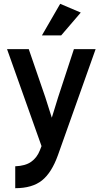

<svg xmlns="http://www.w3.org/2000/svg" viewBox="-20 -765 539 1008"><path d="M284 50Q251 142 200 182.5Q149 223 60 223V108Q113 106 143.5 84.5Q174 63 189 25L198 2L17 -507H131L218 -254L252 -147L285 -254L368 -507H482ZM301 -579H200L296 -745L404 -699Z"/></svg>

Font: Inria Sans
Style: Bold
Weight: 700
Designer: Black Foundry Team
Foundry: Black Foundry
Version: Version 1.2; ttfautohint (v1.8.3)